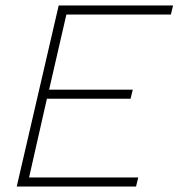

<svg xmlns="http://www.w3.org/2000/svg" viewBox="-20 -680 651 700"><path d="M41 0 194 -660H611L603 -627H222L159 -353H464L456 -320H151L86 -33H484L476 0Z"/></svg>

Font: Kantumruy Pro ExtraLight
Style: Italic
Weight: 250
Italic angle: -13°
Version: Version 1.002